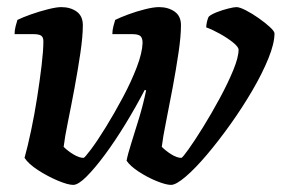

<svg xmlns="http://www.w3.org/2000/svg" viewBox="-20 -520 792 540"><path d="M186 0Q171 0 142.5 -12Q114 -24 87 -41.5Q60 -59 49 -76Q58 -108 67.5 -153Q77 -198 84.5 -246Q92 -294 97 -336Q102 -378 102 -404Q102 -415 96 -419.5Q90 -424 73 -424H21Q21 -435 24 -446.5Q27 -458 29 -464Q43 -471 67 -479.5Q91 -488 115 -494Q139 -500 152 -500Q178 -500 195.5 -487.5Q213 -475 213 -449Q213 -418 206 -370.5Q199 -323 189.5 -272Q180 -221 171 -177Q162 -133 159 -107Q171 -95 187 -85.5Q203 -76 215 -76Q218 -76 236 -100Q254 -124 278 -163Q302 -202 325.5 -246Q349 -290 364.5 -330.5Q380 -371 381 -399Q381 -413 375 -418.5Q369 -424 351 -424H296Q296 -435 299 -446.5Q302 -458 304 -464Q318 -471 341 -479.5Q364 -488 388 -494Q412 -500 427 -500Q453 -500 471 -487.5Q489 -475 489 -449Q489 -418 482 -371Q475 -324 465.5 -273Q456 -222 447 -177.5Q438 -133 435 -107Q447 -95 462.5 -85.5Q478 -76 490 -76Q493 -76 510.5 -100.5Q528 -125 551.5 -163Q575 -201 598 -243.5Q621 -286 636 -322.5Q651 -359 651 -380Q651 -388 635.5 -400.5Q620 -413 598.5 -425Q577 -437 560 -443Q560 -450 562.5 -460.5Q565 -471 568 -474Q575 -480 590.5 -486Q606 -492 622 -496Q638 -500 645 -500Q654 -500 671.5 -491Q689 -482 707.5 -469Q726 -456 739 -444Q752 -432 752 -426Q752 -398 735 -356Q718 -314 690 -266Q662 -218 628.5 -171Q595 -124 562 -85Q529 -46 502 -23Q475 0 461 0Q447 0 421 -10.5Q395 -21 370.5 -37Q346 -53 336 -68Q339 -85 349 -116.5Q359 -148 371 -187.5Q383 -227 391 -266L387 -267Q362 -219 333 -171.5Q304 -124 275.5 -85.5Q247 -47 223.5 -23.5Q200 0 186 0Z"/></svg>

Font: Texturina 72pt 72pt Regular
Style: Bold Italic
Weight: 700
Italic angle: -11°
Designer: Guillermo Torres Carreño
Foundry: Omnibus-Type
Version: Version 1.002; ttfautohint (v1.8.3)